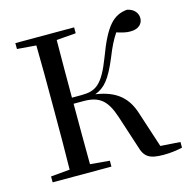

<svg xmlns="http://www.w3.org/2000/svg" viewBox="-110 -856 960 975"><g transform="rotate(-15 370.0 -369.0)"><path d="M516 -64C532 -5 559 11 633 11C671 11 703 6 731 0V-30L627 -37L566 -224C540 -308 487 -360 376 -376C427 -395 458 -431 501 -534C522 -587 538 -619 560 -652C589 -643 612 -637 633 -638C676 -638 697 -663 697 -690C697 -718 678 -742 642 -749C569 -742 526 -696 470 -546C419 -413 383 -390 306 -390H257C257 -496 257 -596 258 -693L360 -701V-732H51V-701L151 -693C153 -593 153 -493 153 -392V-339C153 -239 153 -138 151 -40L51 -31V0H360V-31L258 -40C257 -139 257 -239 257 -358H309C391 -358 430 -328 461 -233Z"/></g></svg>

Font: Noto Serif HK Medium
Style: Regular
Weight: 500
Designer: Ryoko NISHIZUKA 西塚涼子 (kana & ideographs); Frank Grießhammer (Latin, Greek & Cyrillic); Wenlong ZHANG 张文龙 (bopomofo); San
Foundry: Adobe
Version: Version 2.001;hotconv 1.1.0;makeotfexe 2.6.0